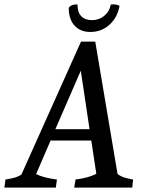

<svg xmlns="http://www.w3.org/2000/svg" viewBox="-51 -857 649 877"><path d="M47 -60 319 -667H384L486 -62Q501 -51 517.5 -46Q534 -41 557 -37L553 0H288L294 -37Q352 -44 389 -63L366 -215H180L114 -62Q146 -45 209 -37L204 0H-31L-26 -37Q-1 -41 15.5 -45.5Q32 -50 47 -60ZM358 -267 318 -534 202 -267ZM263 -821Q268 -830 280 -834Q292 -838 303 -836Q303 -801 320 -783Q337 -765 369 -765Q401 -765 425 -784.5Q449 -804 455 -836Q458 -837 465 -837Q485 -837 495 -830Q485 -776 448.5 -743.5Q412 -711 362 -711Q316 -711 289.5 -740Q263 -769 263 -821Z"/></svg>

Font: Caladea
Style: Italic
Weight: 400
Italic angle: -9°
Designer: Carolina Giovagnoli and Andres Torresi
Foundry: Carolina Giovagnoli & Andres Torresi
Version: Version 1.001